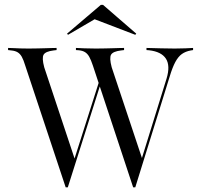

<svg xmlns="http://www.w3.org/2000/svg" viewBox="-20 -771 825 801"><path d="M535.5 10.5 367.7 -496.8Q359.7 -521 352.4 -533.9Q345.2 -546.8 335.1 -553.2Q325 -559.7 308.9 -561.3L296.8 -562.1V-571Q311.3 -570.2 332.3 -569.4Q353.2 -568.5 379 -568.5H381.5H382.3Q401.6 -568.5 418.5 -569Q435.5 -569.4 450.4 -569.8Q465.3 -570.2 477 -570.6Q488.7 -571 497.6 -571V-562.1L484.7 -560.5Q451.6 -556.5 443.5 -543.1Q435.5 -529.8 446 -490.3L574.2 -105.6L563.7 -84.7L675 -443.5Q691.1 -496.8 672.2 -526.2Q653.2 -555.6 601.6 -561.3L591.1 -562.1V-571Q618.5 -570.2 651.6 -569.4Q684.7 -568.5 708.9 -568.5Q734.7 -568.5 753.6 -569.4Q772.6 -570.2 785.5 -571V-562.1L775.8 -560.5Q754 -556.5 738.7 -545.6Q723.4 -534.7 711.3 -512.1Q699.2 -489.5 687.9 -451.6L544.4 10.5ZM254 10.5 85.5 -496.8Q78.2 -521 71 -533.9Q63.7 -546.8 53.6 -552.8Q43.5 -558.9 27.4 -560.5L13.7 -562.1V-571Q24.2 -571 37.1 -570.2Q50 -569.4 65.3 -569Q80.6 -568.5 97.6 -568.5H100H100.8Q120.2 -568.5 137.1 -569Q154 -569.4 169 -569.8Q183.9 -570.2 195.6 -570.6Q207.3 -571 216.1 -571V-562.1L203.2 -560.5Q170.2 -556.5 162.1 -543.1Q154 -529.8 164.5 -490.3L293.5 -102.4L281.5 -79.8L399.2 -449.2L404 -434.7L262.9 10.5ZM263.7 -625.8 259.7 -630.6 400.8 -750.8H409.7L548.4 -630.6L544.4 -625.8L358.9 -696.8L393.5 -701.6Z"/></svg>

Font: Playfair 144pt SemiCondensed Light
Style: Regular
Weight: 300
Width: 4
Designer: Claus Eggers Sørensen
Foundry: Claus Eggers Sørensen
Version: Version 2.203